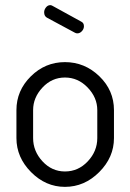

<svg xmlns="http://www.w3.org/2000/svg" viewBox="-20 -721 508 748"><path d="M44 -183C44 -133 63 -88.8 101 -50.5C139 -12.2 183 7 233 7C283.7 7 328.2 -12.2 366.5 -50.5C404.8 -88.8 424 -133 424 -183V-292C424 -343.3 405 -387.3 367 -424C329 -460.7 284.3 -479 233 -479C181.7 -479 137.3 -460.5 100 -423.5C62.7 -386.5 44 -342.7 44 -292ZM109 -183V-292C109 -324.7 121.2 -354 145.5 -380C169.8 -406 199 -419 233 -419C267 -419 296.5 -406 321.5 -380C346.5 -354 359 -324.7 359 -292V-183C359 -149 346.7 -118.8 322 -92.5C297.3 -66.2 267.7 -53 233 -53C199 -53 169.8 -66.2 145.5 -92.5C121.2 -118.8 109 -149 109 -183ZM152 -673C152 -662.3 156.3 -655 165 -651L271 -594C274.3 -592 277.7 -591 281 -591C287.7 -591 293.7 -593.8 299 -599.5C304.3 -605.2 307 -611.7 307 -619C307 -627.7 303.3 -633.7 296 -637L185 -698C181.7 -700 178.7 -701 176 -701C169.3 -701 163.7 -698 159 -692C154.3 -686 152 -679.7 152 -673Z"/></svg>

Font: Terminal Dosis
Style: Book
Weight: 400
Designer: EdgarTolentino, PabloImpallari, IginoMarini
Foundry: EdgarTolentino, PabloImpallari, IginoMarini
Version: Version 1.006